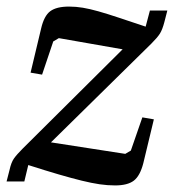

<svg xmlns="http://www.w3.org/2000/svg" viewBox="-38 -552 529 584"><path d="M312 12Q289 12 265 8.5Q241 5 210.5 -2.5Q180 -10 140.5 -21.5Q101 -33 48 -50L36 0H-18L-9 -35Q-4 -58 4.5 -70Q13 -82 31 -100L335 -402L141 -436L124 -426L90 -325L55 -331L87 -465Q96 -504 115 -518Q134 -532 172 -532Q193 -532 214 -528.5Q235 -525 261.5 -517.5Q288 -510 322.5 -498.5Q357 -487 405 -471L418 -520H471L462 -485Q456 -462 448.5 -450Q441 -438 423 -420L117 -119L343 -84L360 -94L395 -195L430 -189L398 -56Q388 -17 369 -2.5Q350 12 312 12Z"/></svg>

Font: IBM Plex Serif Medium
Style: Italic
Weight: 500
Italic angle: -14°
Designer: Mike Abbink, Paul van der Laan, Pieter van Rosmalen
Foundry: Bold Monday
Version: Version 2.5